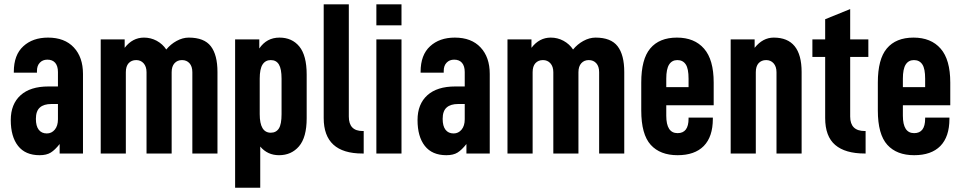

<svg xmlns="http://www.w3.org/2000/svg" viewBox="-20 -710 4453 888"><path d="M363.8 -368.2V0H255.9V-43.9Q234.4 -16.6 214.8 -4.4Q195.3 7.8 163.1 7.8Q97.2 7.8 63.5 -35.2Q29.8 -78.1 29.8 -154.8Q29.8 -228.5 75.2 -269.5Q120.1 -310.1 204.1 -310.1H248V-377Q248 -404.3 235.4 -419.4Q222.7 -434.1 199.2 -434.1Q177.2 -434.1 164.1 -419.9Q150.9 -406.2 150.9 -381.8V-374H43.9V-377.9Q43.9 -456.1 87.9 -496.1Q131.3 -536.1 202.1 -536.1Q278.8 -536.1 321.3 -490.7Q363.8 -445.3 363.8 -368.2ZM248 -158.2V-229H217.8Q182.6 -229 164.6 -212.9Q146 -196.8 146 -160.2Q146 -127 159.2 -109.9Q172.4 -92.8 196.8 -92.8Q218.8 -92.8 233.4 -110.4Q248 -127.9 248 -158.2Z M445.8 -527.8H556.6V-488.8Q592.8 -536.1 646 -536.1Q677.2 -536.1 704.6 -521.5Q732.4 -506.3 749 -481Q769 -505.4 796.4 -520.5Q824.7 -536.1 853 -536.1Q924.3 -536.1 955.1 -496.1Q985.8 -456.1 985.8 -377V0H869.6V-376Q869.6 -402.8 856.4 -417.5Q843.3 -432.1 821.8 -432.1Q800.3 -432.1 787.1 -417.5Q773.9 -402.8 773.9 -376V0H657.7V-376Q657.7 -402.3 644 -417.5Q630.9 -432.1 609.9 -432.1Q587.9 -432.1 574.7 -417.5Q562 -403.3 562 -376V0H445.8Z M1067.4 -527.8H1179.2V-485.8Q1213.4 -536.1 1272.5 -536.1Q1330.6 -536.1 1364.3 -495.1Q1398.4 -453.6 1398.4 -365.2V-163.1Q1398.4 -74.7 1362.8 -33.2Q1327.6 7.8 1270.5 7.8Q1217.3 7.8 1183.6 -32.2V158.2H1067.4ZM1270 -116.2Q1282.2 -135.7 1282.2 -182.1V-346.2Q1282.2 -391.6 1270 -411.6Q1257.8 -432.1 1232.4 -432.1Q1207.5 -432.1 1194.3 -411.6Q1181.2 -391.1 1181.2 -346.2V-182.1Q1181.2 -96.2 1232.4 -96.2Q1257.3 -96.2 1270 -116.2Z M1477.1 -164.1V-689.9H1593.3V-170.9Q1593.3 -104 1657.2 -104H1662.1V0H1656.2Q1477.1 0 1477.1 -164.1Z M1720.7 -527.8H1836.9V0H1720.7ZM1720.7 -689.9H1836.9V-592.8H1720.7Z M2245.1 -368.2V0H2137.2V-43.9Q2115.7 -16.6 2096.2 -4.4Q2076.7 7.8 2044.4 7.8Q1978.5 7.8 1944.8 -35.2Q1911.1 -78.1 1911.1 -154.8Q1911.1 -228.5 1956.5 -269.5Q2001.5 -310.1 2085.4 -310.1H2129.4V-377Q2129.4 -404.3 2116.7 -419.4Q2104 -434.1 2080.6 -434.1Q2058.6 -434.1 2045.4 -419.9Q2032.2 -406.2 2032.2 -381.8V-374H1925.3V-377.9Q1925.3 -456.1 1969.2 -496.1Q2012.7 -536.1 2083.5 -536.1Q2160.2 -536.1 2202.6 -490.7Q2245.1 -445.3 2245.1 -368.2ZM2129.4 -158.2V-229H2099.1Q2064 -229 2045.9 -212.9Q2027.3 -196.8 2027.3 -160.2Q2027.3 -127 2040.5 -109.9Q2053.7 -92.8 2078.1 -92.8Q2100.1 -92.8 2114.7 -110.4Q2129.4 -127.9 2129.4 -158.2Z M2327.1 -527.8H2438V-488.8Q2474.1 -536.1 2527.3 -536.1Q2558.6 -536.1 2585.9 -521.5Q2613.8 -506.3 2630.4 -481Q2650.4 -505.4 2677.7 -520.5Q2706.1 -536.1 2734.4 -536.1Q2805.7 -536.1 2836.4 -496.1Q2867.2 -456.1 2867.2 -377V0H2751V-376Q2751 -402.8 2737.8 -417.5Q2724.6 -432.1 2703.1 -432.1Q2681.6 -432.1 2668.5 -417.5Q2655.3 -402.8 2655.3 -376V0H2539.1V-376Q2539.1 -402.3 2525.4 -417.5Q2512.2 -432.1 2491.2 -432.1Q2469.2 -432.1 2456.1 -417.5Q2443.4 -403.3 2443.4 -376V0H2327.1Z M3061.5 -223.1V-174.8Q3061.5 -94.2 3113.8 -94.2Q3164.6 -94.2 3164.6 -161.1V-166H3276.9V-160.2Q3276.9 -77.6 3234.9 -34.7Q3192.9 7.8 3113.8 7.8Q3033.2 7.8 2989.7 -40Q2945.8 -88.4 2945.8 -199.2V-328.1Q2945.8 -436.5 2987.3 -485.8Q3029.3 -536.1 3110.8 -536.1Q3191.9 -536.1 3236.3 -484.9Q3280.8 -434.1 3280.8 -328.1V-223.1ZM3061.5 -346.2V-307.1H3164.6V-346.2Q3164.6 -392.1 3151.9 -411.6Q3138.7 -432.1 3112.8 -432.1Q3087.9 -432.1 3074.7 -411.6Q3061.5 -391.1 3061.5 -346.2Z M3359.4 -527.8H3470.2V-488.8Q3507.8 -536.1 3558.6 -536.1Q3687.5 -536.1 3687.5 -377V0H3571.3V-376Q3571.3 -402.3 3557.6 -417.5Q3544.4 -432.1 3523.4 -432.1Q3501.5 -432.1 3488.3 -417.5Q3475.6 -403.3 3475.6 -376V0H3359.4Z M3912.1 -446.8V-170.9Q3912.1 -104 3979.5 -104H3983.4V0H3979.5Q3889.2 0 3842.8 -39.6Q3796.4 -79.1 3796.4 -164.1V-446.8H3737.3V-527.8H3796.4V-621.1L3912.1 -668V-527.8H3996.1V-446.8Z M4155.8 -223.1V-174.8Q4155.8 -94.2 4208 -94.2Q4258.8 -94.2 4258.8 -161.1V-166H4371.1V-160.2Q4371.1 -77.6 4329.1 -34.7Q4287.1 7.8 4208 7.8Q4127.4 7.8 4084 -40Q4040 -88.4 4040 -199.2V-328.1Q4040 -436.5 4081.5 -485.8Q4123.5 -536.1 4205.1 -536.1Q4286.1 -536.1 4330.6 -484.9Q4375 -434.1 4375 -328.1V-223.1ZM4155.8 -346.2V-307.1H4258.8V-346.2Q4258.8 -392.1 4246.1 -411.6Q4232.9 -432.1 4207 -432.1Q4182.1 -432.1 4168.9 -411.6Q4155.8 -391.1 4155.8 -346.2Z"/></svg>

Font: D-DIN Condensed
Style: DINCondensed-Bold
Weight: 700
Width: 3
Designer: Charles Nix
Foundry: Datto Inc.
Version: Version 1.10